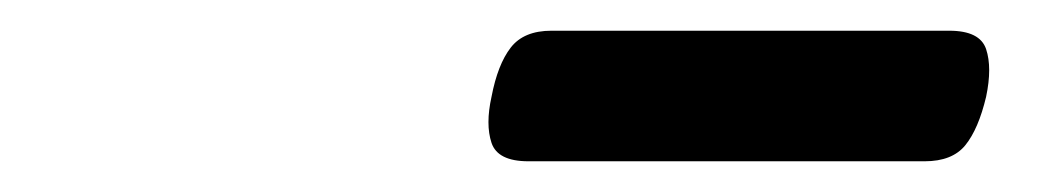

<svg xmlns="http://www.w3.org/2000/svg" viewBox="-20 -791 685 125"><path d="M324 -686Q304 -686 300 -698Q296 -710 300 -728Q304 -749 312.5 -760Q321 -771 339 -771H598Q618 -771 622 -759Q626 -747 622 -728Q617 -707 608.5 -696.5Q600 -686 582 -686Z"/></svg>

Font: Playwrite AU QLD
Style: Regular
Weight: 400
Designer: Veronika Burian, José Scaglione
Foundry: TypeTogether
Version: Version 1.002